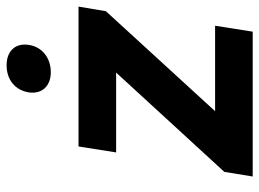

<svg xmlns="http://www.w3.org/2000/svg" viewBox="-122 -664 786 582"><g transform="rotate(-90 271.0 -373.0)"><path d="M27 0H466L484 -114H225L528 -445L542 -528H118L100 -414H342L41 -86ZM282 -679C276 -639 301 -612 343 -612C386 -612 420 -638 426 -679C432 -720 407 -746 364 -746C321 -746 289 -721 282 -679Z"/></g></svg>

Font: Asimov Pro
Style: BdObl
Weight: 700
Designer: Google
Version: Version 2.000980; 2014